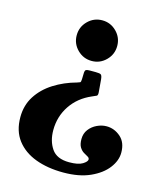

<svg xmlns="http://www.w3.org/2000/svg" viewBox="-115 -624 807 950"><g transform="rotate(15 288.0 -149.0)"><path d="M395 -433.5Q395 -390.5 364.5 -360Q334 -329.5 291.5 -329.5Q248.5 -329.5 218 -360Q187.5 -390.5 187.5 -433.5Q187.5 -476.5 218 -507Q248.5 -537.5 291.5 -537.5Q334 -537.5 364.5 -507Q395 -476.5 395 -433.5ZM403.5 145.5Q403.5 137 394.2 132Q385 127 373 119.8Q361 112.5 352 98Q343 83.5 343 56.5Q343 28 358.8 7.2Q374.5 -13.5 398.8 -25Q423 -36.5 447.5 -36.5Q487.5 -36.5 519.2 -9Q551 18.5 551 71Q551 112 521.2 150.8Q491.5 189.5 435.2 214.8Q379 240 298.5 240Q218 240 156 216.8Q94 193.5 58.5 147Q23 100.5 23 30Q23 -31 53.2 -78.2Q83.5 -125.5 134.8 -158Q186 -190.5 250 -208Q260.5 -211 264.5 -213.2Q268.5 -215.5 269 -229L270 -263.5Q271 -276.5 277 -279Q283 -281.5 296 -281.5H325Q346.5 -281.5 352.5 -277.2Q358.5 -273 360.5 -254L365.5 -194Q368 -173.5 361 -170.2Q354 -167 339 -160.5Q272 -132 234.5 -76Q197 -20 197 50Q197 105.5 223.5 144.5Q250 183.5 313.5 183.5Q360 183.5 381.8 170Q403.5 156.5 403.5 145.5Z"/></g></svg>

Font: Besley* Heavy
Style: Regular
Weight: 800
Designer: Owen Earl
Foundry: indestructible type*
Version: Version 3.000; ttfautohint (v1.8.3)